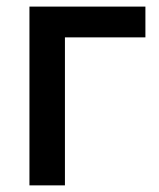

<svg xmlns="http://www.w3.org/2000/svg" viewBox="-20 -559 479 579"><path d="M418.5 -539.1V-446.3H175.8V0H68.8V-539.1Z"/></svg>

Font: Inter 18pt Medium
Style: Regular
Weight: 500
Designer: Rasmus Andersson
Foundry: rsms
Version: Version 4.001;git-66647c0bb